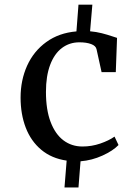

<svg xmlns="http://www.w3.org/2000/svg" viewBox="-20 -698 602 844"><path d="M316 -560 325 -677.5H386L376 -560.5Q403.5 -558 427.2 -552Q451 -546 476 -537.5L494.5 -531.5L489 -381H426.5L404.5 -481Q401.5 -496.5 380.8 -504.2Q360 -512 329 -512Q285.5 -512 252.2 -487Q219 -462 200.5 -413Q182 -364 182 -294Q182 -215.5 202.5 -161.8Q223 -108 259 -81Q295 -54 342.5 -54Q383 -54 420.8 -67Q458.5 -80 483.5 -97.5L501 -60.5Q476.5 -35 430.2 -14Q384 7 334 11L325 126H263.5L273 8Q207 -1.5 161.5 -39.5Q116 -77.5 93.2 -136.8Q70.5 -196 70.5 -269Q70.5 -345.5 99.2 -409.2Q128 -473 183.5 -513.2Q239 -553.5 316 -560Z"/></svg>

Font: Merriweather 12pt
Style: Regular
Weight: 400
Designer: Eben Sorkin
Foundry: Eben Sorkin
Version: Version 2.100